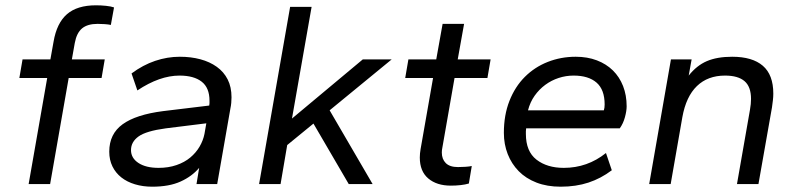

<svg xmlns="http://www.w3.org/2000/svg" viewBox="-20 -694 3001 724"><path d="M88 0 158 -400H53L65 -470H170L182 -537Q194 -607 232.5 -640.5Q271 -674 342 -674Q361 -674 380 -672Q399 -670 410 -666L398 -600Q389 -602 375 -603Q361 -604 348 -604Q310 -604 289.5 -587Q269 -570 262 -532L251 -470H375L363 -400H239L169 0Z M554 10Q519 10 489 1Q459 -8 437.5 -25Q416 -42 404 -66.5Q392 -91 392 -122Q392 -189 442.5 -225.5Q493 -262 595 -275L769 -296Q770 -301 770 -305Q770 -309 770 -314Q770 -363 740.5 -386Q711 -409 657 -409Q582 -409 498 -353L476 -417Q519 -449 565 -464.5Q611 -480 658 -480Q700 -480 735.5 -470.5Q771 -461 797.5 -442Q824 -423 838.5 -394.5Q853 -366 853 -327Q853 -317 852 -306Q851 -295 849 -286L799 0H721L731 -61Q704 -29 661 -9.5Q618 10 554 10ZM578 -61Q615 -61 645.5 -71.5Q676 -82 697.5 -100Q719 -118 732.5 -141Q746 -164 751 -189L758 -229L605 -210Q531 -200 502.5 -179.5Q474 -159 474 -128Q474 -98 502 -79.5Q530 -61 578 -61Z M1295 0 1162 -228 1063 -147 1038 0H957L1074 -668H1155L1081 -247L1348 -470H1457L1223 -278L1385 0Z M1680 6Q1627 6 1595 -21Q1563 -48 1563 -100Q1563 -115 1566 -132L1613 -400H1508L1520 -470H1625L1649 -604H1730L1706 -470H1830L1818 -400H1694L1648 -137Q1647 -132 1646.5 -128Q1646 -124 1646 -119Q1646 -94 1661 -79Q1676 -64 1707 -64Q1720 -64 1735 -65Q1750 -66 1759 -68L1748 -2Q1735 2 1717 4Q1699 6 1680 6Z M2094 10Q2043 10 2003 -5.5Q1963 -21 1936 -48.5Q1909 -76 1894.5 -113Q1880 -150 1880 -193Q1880 -260 1901 -313.5Q1922 -367 1959 -404Q1996 -441 2045.5 -460.5Q2095 -480 2151 -480Q2195 -480 2230.5 -466.5Q2266 -453 2291 -428.5Q2316 -404 2329.5 -369.5Q2343 -335 2343 -293Q2343 -276 2336.5 -252Q2330 -228 2317 -210H1964Q1963 -205 1963 -199.5Q1963 -194 1963 -189Q1963 -123 2003 -92Q2043 -61 2106 -61Q2195 -61 2265 -117L2287 -52Q2246 -21 2199 -5.5Q2152 10 2094 10ZM2143 -409Q2114 -409 2086.5 -400Q2059 -391 2036 -374Q2013 -357 1996 -333Q1979 -309 1971 -278H2257Q2260 -287 2260 -300Q2260 -356 2229.5 -382.5Q2199 -409 2143 -409Z M2759 0 2808 -280Q2810 -291 2811 -301.5Q2812 -312 2812 -321Q2812 -367 2787.5 -388Q2763 -409 2714 -409Q2649 -409 2608 -369.5Q2567 -330 2553 -252L2509 0H2428L2510 -470H2588L2577 -409Q2607 -447 2645.5 -463.5Q2684 -480 2741 -480Q2817 -480 2856.5 -446Q2896 -412 2896 -341Q2896 -329 2894.5 -316Q2893 -303 2891 -289L2840 0Z"/></svg>

Font: Celebes
Style: Italic
Weight: 400
Italic angle: -10°
Designer: Anugrah Pasau
Foundry: Lafontype
Version: Version 1.000; ttfautohint (v1.8.4)